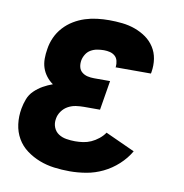

<svg xmlns="http://www.w3.org/2000/svg" viewBox="-66 -591 632 661"><g transform="rotate(10 250.0 -260.0)"><path d="M220 8Q192 8 165 4.5Q138 1 113.5 -8.5Q89 -18 68 -33.5Q47 -49 34 -71.5Q21 -94 17.5 -121Q14 -148 19 -176Q22 -193 28.5 -210Q35 -227 48.5 -240Q62 -253 78 -262Q94 -271 111 -277Q98 -286 88 -299Q78 -312 73 -327Q68 -342 68 -359Q68 -376 71 -393Q74 -414 83 -434Q92 -454 107 -470.5Q122 -487 141 -498.5Q160 -510 180.5 -516.5Q201 -523 222 -525.5Q243 -528 264 -528Q287 -528 310 -525.5Q333 -523 354 -515.5Q375 -508 393 -495.5Q411 -483 423 -464.5Q435 -446 438.5 -423.5Q442 -401 438 -377L437 -372H313L314 -374Q315 -384 312.5 -394.5Q310 -405 302.5 -411.5Q295 -418 285 -420.5Q275 -423 264 -423Q253 -423 241 -421Q229 -419 218.5 -413Q208 -407 201.5 -396.5Q195 -386 193 -375Q191 -363 193.5 -352Q196 -341 204.5 -334Q213 -327 224 -324.5Q235 -322 247 -322H303L286 -219H230Q216 -219 202 -217Q188 -215 175 -208Q162 -201 153 -188.5Q144 -176 142 -162Q139 -146 144.5 -132Q150 -118 162 -110Q174 -102 189.5 -99.5Q205 -97 220 -97Q234 -97 248 -99Q262 -101 275.5 -107Q289 -113 301.5 -123Q314 -133 322 -145L425 -98Q410 -72 386.5 -50.5Q363 -29 335 -15.5Q307 -2 277.5 3Q248 8 220 8Z"/></g></svg>

Font: Iosevka Curly Slab Extrabold
Style: Italic
Weight: 800
Italic angle: -9°
Monospace: yes
Designer: Belleve Invis
Foundry: Belleve Invis
Version: Version 22.1.2; ttfautohint (v1.8.4)